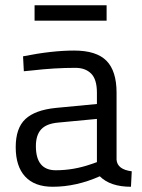

<svg xmlns="http://www.w3.org/2000/svg" viewBox="-20 -703 541 733"><path d="M425 -349V-93Q428 -56 483 -49L480 10Q401 10 361 -30Q271 10 181 10Q112 10 76 -29Q40 -68 40 -141Q40 -214 77 -248.5Q114 -283 193 -291L350 -306V-349Q350 -400 328 -422Q306 -444 268 -444Q188 -444 102 -434L71 -431L68 -488Q178 -510 263 -510Q348 -510 386.5 -471Q425 -432 425 -349ZM117 -145Q117 -53 193 -53Q261 -53 327 -76L350 -84V-249L202 -235Q157 -231 137 -209Q117 -187 117 -145ZM112 -624V-683H387V-624Z"/></svg>

Font: Titillium Web
Style: Regular
Weight: 400
Version: Version 1.001;PS 57.000;hotconv 1.0.70;makeotf.lib2.5.55311